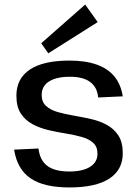

<svg xmlns="http://www.w3.org/2000/svg" viewBox="-20 -815 603 843"><path d="M285 8Q172 8 113.5 -32.5Q55 -73 42 -158L149 -163Q155 -111 188 -86.5Q221 -62 284 -62Q343 -62 375.5 -82.5Q408 -103 408 -140Q408 -171 389 -188Q370 -205 338 -214Q306 -223 268 -229Q230 -235 192 -244Q154 -253 122.5 -270Q91 -287 71.5 -316.5Q52 -346 52 -395Q52 -470 111 -509.5Q170 -549 285 -549Q355 -549 404.5 -531.5Q454 -514 482.5 -479Q511 -444 519 -392L411 -387Q407 -432 376 -455Q345 -478 287 -478Q228 -478 195.5 -457.5Q163 -437 163 -398Q163 -367 182.5 -349.5Q202 -332 233.5 -323Q265 -314 303 -307.5Q341 -301 379 -292.5Q417 -284 448.5 -267Q480 -250 499.5 -220.5Q519 -191 519 -142Q519 -69 459.5 -30.5Q400 8 285 8ZM409 -718 192 -581 161 -625 354 -795Z"/></svg>

Font: Pathway Extreme Medium
Style: Regular
Weight: 500
Designer: Eduardo Rodriguez Tunni
Foundry: Eduardo Rodriguez Tunni
Version: Version 1.001;gftools[0.9.26]